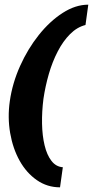

<svg xmlns="http://www.w3.org/2000/svg" viewBox="-20 -684 398 822"><path d="M237 118Q182 118 137.5 87Q93 56 64 4Q35 -48 23.5 -114.5Q12 -181 22 -251Q33 -328 66 -401.5Q99 -475 146 -534Q193 -593 248 -628.5Q303 -664 358 -664L346 -577Q310 -568 280 -538Q250 -508 227 -463.5Q204 -419 189 -367Q174 -315 166 -261Q159 -206 160 -154.5Q161 -103 171 -61.5Q181 -20 200.5 5Q220 30 249 32Z"/></svg>

Font: Alumni Sans Thin Black
Style: Italic
Weight: 900
Italic angle: -8°
Version: Version 1.016